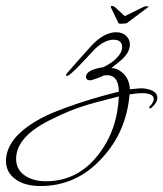

<svg xmlns="http://www.w3.org/2000/svg" viewBox="-224 -316 547 643"><path d="M149 -296Q157 -296 161 -292L194 -262L255 -292Q257 -293 259.5 -294Q262 -295 266 -295Q273 -296 273 -293L272 -292L200 -238Q175 -235 173 -238L147 -292Q147 -295 149 -296ZM-88 307Q-140 307 -171 285Q-204 262 -204 223Q-204 182 -171 143Q-151 121 -121.5 101Q-92 81 -53 64Q-5 44 52 25.5Q109 7 174 -9Q174 -31 167 -45Q157 -64 136 -64Q127 -64 123 -63Q110 -56 84 -48Q83 -48 81.5 -47.5Q80 -47 79 -47Q64 -47 64 -59Q64 -82 122 -91Q136 -98 146.5 -105Q157 -112 164 -119Q185 -139 185 -158Q185 -183 156 -183Q128 -183 96 -154L48 -103Q9 -62 1 -62Q-3 -62 -3 -64Q-3 -68 5 -76Q17 -90 37 -112.5Q57 -135 85 -166Q126 -208 165 -208Q186 -208 198.5 -196Q211 -184 211 -167Q211 -140 181 -114L149 -88Q165 -89 183 -75Q209 -55 211 -17Q244 -21 257 -20Q303 -14 303 11Q303 28 284 44Q283 47 279 47Q276 47 276 44Q276 40 279 39Q291 25 291 16Q291 -4 251 -4Q244 -4 233.5 -3Q223 -2 210 0Q199 126 118 213Q33 307 -88 307ZM-70 291Q37 291 106 201Q169 120 174 7Q82 30 53 40Q31 47 6.5 57Q-18 67 -46 81Q-170 139 -170 216Q-170 251 -142 271Q-114 291 -70 291Z"/></svg>

Font: Passions Conflict
Style: Regular
Weight: 400
Designer: Robert E. Leuschke
Foundry: Robert E. Leuschke
Version: Version 1.010; ttfautohint (v1.8.3)